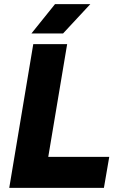

<svg xmlns="http://www.w3.org/2000/svg" viewBox="-20 -915 586 935"><path d="M142 -700H307L215 -151H512L486 0H25ZM248 -895H420L287 -752H133Z"/></svg>

Font: Oak Sans ExtraBold
Style: Italic
Weight: 800
Italic angle: -9.49998°
Foundry: Erik Kennedy, Walven
Version: Version 1.000